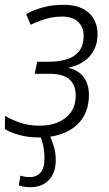

<svg xmlns="http://www.w3.org/2000/svg" viewBox="-20 -562 455 799"><path d="M107 217Q90 217 78 214.5Q66 212 58 209L65 169Q72 171 81.5 173Q91 175 106 175Q131 175 148 157Q165 139 165 98Q165 68 159.5 43Q154 18 145 0H186Q194 16 203 44Q212 72 212 105Q212 139 199.5 164Q187 189 163.5 203Q140 217 107 217ZM142 10Q98 10 61 0Q24 -10 0 -25L1 -80Q27 -64 63.5 -51.5Q100 -39 145 -39Q188 -39 221.5 -53Q255 -67 275 -95Q295 -123 295 -165Q295 -208 269 -231.5Q243 -255 185 -255H124L135 -305H184Q221 -305 254 -314Q287 -323 307.5 -347Q328 -371 328 -414Q328 -449 305 -471Q282 -493 239 -493Q215 -493 194 -489Q173 -485 152 -477.5Q131 -470 107 -459L89 -504Q127 -523 163 -532.5Q199 -542 247 -542Q290 -542 321 -527.5Q352 -513 369 -485.5Q386 -458 386 -420Q386 -383 371.5 -354.5Q357 -326 330.5 -307.5Q304 -289 267 -281V-279Q308 -269 329 -240Q350 -211 350 -167Q350 -111 324.5 -71.5Q299 -32 252 -11Q205 10 142 10Z"/></svg>

Font: Noto Sans Display Light
Style: Italic
Weight: 300
Italic angle: -12°
Designer: Monotype Design Team
Foundry: Monotype Imaging Inc.
Version: Version 2.003